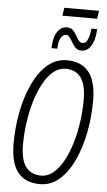

<svg xmlns="http://www.w3.org/2000/svg" viewBox="-65 -1047 612 1096"><g transform="rotate(5 241.0 -498.5)"><path d="M206 9Q123 9 80 -44Q37 -97 37 -209Q37 -301 54 -389.5Q71 -478 104.5 -550.5Q138 -623 187 -666Q236 -709 299 -709Q382 -709 425 -656Q468 -603 468 -491Q468 -399 451 -310.5Q434 -222 400.5 -149.5Q367 -77 318.5 -34Q270 9 206 9ZM210 -40Q247 -40 279 -66.5Q311 -93 336 -139Q361 -185 378.5 -243Q396 -301 405 -365Q414 -429 414 -492Q414 -580 383.5 -620Q353 -660 296 -660Q258 -660 226 -633.5Q194 -607 169 -561Q144 -515 126.5 -457Q109 -399 100 -335Q91 -271 91 -208Q91 -120 121.5 -80Q152 -40 210 -40ZM205 -770Q205 -775 205.5 -777Q206 -779 207 -793Q210 -839 230.5 -867.5Q251 -896 284 -896Q305 -896 317.5 -883.5Q330 -871 338.5 -855Q347 -839 356.5 -827Q366 -815 380 -815Q394 -815 402.5 -828Q411 -841 415.5 -858.5Q420 -876 421 -890Q422 -897 422 -901H455Q455 -894 454 -883Q450 -833 429.5 -802Q409 -771 376 -771Q355 -771 342.5 -783.5Q330 -796 321 -812Q312 -828 303 -840.5Q294 -853 281 -853Q264 -853 252 -832Q240 -811 239 -782Q238 -771 238.5 -771.5Q239 -772 239 -770ZM251 -960 258 -1006H457L450 -960Z"/></g></svg>

Font: Georama SemiCondensed Light
Style: Italic
Weight: 300
Width: 4
Italic angle: -9°
Designer: Jean-Baptiste Levee
Foundry: Production Type
Version: Version 1.000